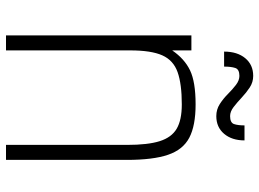

<svg xmlns="http://www.w3.org/2000/svg" viewBox="-132 -732 864 640"><g transform="rotate(90 300.0 -412.0)"><path d="M98 0V-618H148V-554Q176 -595 214.5 -613.5Q253 -632 328 -632Q399 -632 439 -611Q479 -590 496 -540Q513 -490 513 -403V0H463V-403Q463 -473 450.5 -512.5Q438 -552 409 -569Q380 -586 328 -586Q260 -586 220.5 -572Q181 -558 164.5 -521Q148 -484 148 -414V0ZM367 -701Q345 -701 327 -712.5Q309 -724 293.5 -739.5Q278 -755 263 -766.5Q248 -778 233 -778Q211 -778 206.5 -764Q202 -750 202 -727H152Q152 -771 174 -797.5Q196 -824 233 -824Q254 -824 271.5 -812.5Q289 -801 305.5 -785.5Q322 -770 337 -758.5Q352 -747 367 -747Q389 -747 393.5 -760Q398 -773 398 -795H448Q448 -753 426 -727Q404 -701 367 -701Z"/></g></svg>

Font: Victor Mono Thin Thin
Style: Regular
Weight: 250
Monospace: yes
Version: Version 1.561;gftools[0.9.30]